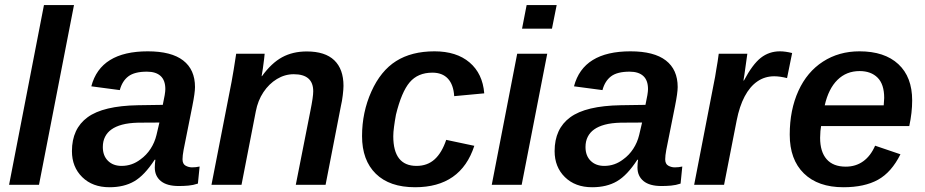

<svg xmlns="http://www.w3.org/2000/svg" viewBox="-20 -745 3728 774"><path d="M278.3 -724.6 137.2 0H16.6L157.2 -724.6Z M700.7 4.9Q652.8 4.9 628.4 -15.1Q604 -35.2 604 -69.8Q604 -78.6 604.7 -86.4Q605.5 -94.2 606.4 -101.1H603.5Q562.5 -38.1 521.2 -14.2Q480 9.8 421.4 9.8Q353 9.8 311.5 -31Q270 -71.8 270 -135.7Q270 -226.1 333 -272.2Q396 -318.4 536.6 -320.8L636.2 -322.3Q646.5 -368.7 646.5 -385.7Q646.5 -421.4 627.4 -438.7Q608.4 -456.1 572.3 -456.1Q522.5 -456.1 497.6 -437.3Q472.7 -418.5 462.9 -381.8L348.1 -397Q366.7 -467.8 423.6 -502.9Q480.5 -538.1 575.7 -538.1Q670.9 -538.1 718.5 -501.2Q766.1 -464.4 766.1 -394Q766.1 -371.1 755.4 -317.4L720.2 -141.1Q715.8 -117.2 715.8 -103Q715.8 -84 728.3 -77.1Q740.7 -70.3 754.4 -70.3Q770 -70.3 784.7 -73.7L777.8 -4.9Q758.8 1.5 739.5 3.2Q720.2 4.9 700.7 4.9ZM394.5 -152.3Q394.5 -117.2 415.3 -96.7Q436 -76.2 470.2 -76.2Q512.2 -76.2 546.4 -102.5Q570.3 -119.6 586.9 -145Q603.5 -170.4 610.8 -200.7L622.6 -251L537.1 -250.5Q498.5 -249.5 472.4 -242.4Q446.3 -235.4 429.2 -223.1Q412.6 -211.4 403.6 -193.6Q394.5 -175.8 394.5 -152.3Z M1011.2 -295.9 953.6 0H832.5L913.6 -415.5Q917.5 -436 922.1 -464.4Q926.8 -492.7 932.1 -528.3H1046.9Q1046.9 -525.4 1044.7 -507.1Q1042.5 -488.8 1039.6 -468.5Q1036.6 -448.2 1034.7 -438H1036.1Q1074.2 -490.7 1117.2 -514.2Q1160.2 -537.6 1216.8 -537.6Q1290.5 -537.6 1327.6 -502Q1364.7 -466.3 1364.7 -398.9Q1364.7 -385.7 1361.8 -361.3Q1358.9 -336.9 1354.5 -318.8L1292.5 0H1172.4L1231.4 -298.8Q1242.7 -354.5 1242.7 -377Q1242.7 -445.8 1164.1 -445.8Q1128.4 -445.8 1096.4 -426.5Q1064.5 -407.2 1042 -373.5Q1019.5 -339.8 1011.2 -295.9Z M1659.2 -76.2Q1702.6 -76.2 1731.9 -102.5Q1761.2 -128.9 1778.8 -181.2L1892.1 -157.2Q1837.9 9.8 1653.3 9.8Q1550.3 9.8 1494.9 -44.7Q1439.5 -99.1 1439.5 -196.3Q1439.5 -292.5 1477.1 -376Q1514.6 -459.5 1576.9 -498.8Q1639.2 -538.1 1731.4 -538.1Q1820.3 -538.1 1873 -493.2Q1925.8 -448.2 1932.1 -368.7L1811 -357.4Q1808.1 -403.8 1785.6 -428Q1763.2 -452.1 1723.1 -452.1Q1664.6 -452.1 1631.6 -413.3Q1598.6 -374.5 1576.2 -282.7Q1571.3 -255.9 1568.4 -233.9Q1565.4 -211.9 1565.4 -195.8Q1565.4 -76.2 1659.2 -76.2Z M2224.1 -724.6 2205.1 -629.4H2084.5L2103 -724.6ZM2186 -528.3 2083 0H1962.4L2064.9 -528.3Z M2646.5 4.9Q2598.6 4.9 2574.2 -15.1Q2549.8 -35.2 2549.8 -69.8Q2549.8 -78.6 2550.5 -86.4Q2551.3 -94.2 2552.2 -101.1H2549.3Q2508.3 -38.1 2467 -14.2Q2425.8 9.8 2367.2 9.8Q2298.8 9.8 2257.3 -31Q2215.8 -71.8 2215.8 -135.7Q2215.8 -226.1 2278.8 -272.2Q2341.8 -318.4 2482.4 -320.8L2582 -322.3Q2592.3 -368.7 2592.3 -385.7Q2592.3 -421.4 2573.2 -438.7Q2554.2 -456.1 2518.1 -456.1Q2468.3 -456.1 2443.4 -437.3Q2418.5 -418.5 2408.7 -381.8L2293.9 -397Q2312.5 -467.8 2369.4 -502.9Q2426.3 -538.1 2521.5 -538.1Q2616.7 -538.1 2664.3 -501.2Q2711.9 -464.4 2711.9 -394Q2711.9 -371.1 2701.2 -317.4L2666 -141.1Q2661.6 -117.2 2661.6 -103Q2661.6 -84 2674.1 -77.1Q2686.5 -70.3 2700.2 -70.3Q2715.8 -70.3 2730.5 -73.7L2723.6 -4.9Q2704.6 1.5 2685.3 3.2Q2666 4.9 2646.5 4.9ZM2340.3 -152.3Q2340.3 -117.2 2361.1 -96.7Q2381.8 -76.2 2416 -76.2Q2458 -76.2 2492.2 -102.5Q2516.1 -119.6 2532.7 -145Q2549.3 -170.4 2556.6 -200.7L2568.4 -251L2482.9 -250.5Q2444.3 -249.5 2418.2 -242.4Q2392.1 -235.4 2375 -223.1Q2358.4 -211.4 2349.4 -193.6Q2340.3 -175.8 2340.3 -152.3Z M3152.8 -430.2Q3123.5 -437.5 3101.1 -437.5Q3063 -437.5 3033 -416.7Q3002.9 -396 2981.9 -356.2Q2960.9 -316.4 2949.7 -259.3L2898.9 0H2778.3L2856.9 -405.3Q2859.9 -420.4 2862.8 -435.5Q2865.7 -450.7 2867.7 -465.8Q2870.6 -481.4 2873 -497.1Q2875.5 -512.7 2877.4 -528.3H2992.7L2981 -444.8L2977.1 -420.4H2979Q3013.7 -485.8 3047.1 -512Q3080.6 -538.1 3124 -538.1Q3146 -538.1 3173.3 -531.2Z M3290 -236.8Q3286.6 -219.7 3286.1 -189.5Q3286.1 -133.3 3312.3 -103.3Q3338.4 -73.2 3389.6 -73.2Q3429.7 -73.2 3459.7 -94.7Q3489.7 -116.2 3507.8 -157.7L3609.9 -123Q3573.7 -50.3 3519.3 -20.3Q3464.8 9.8 3379.9 9.8Q3277.8 9.8 3220.7 -45.9Q3163.6 -101.6 3163.6 -202.1Q3163.6 -301.8 3198.7 -378.9Q3233.4 -455.1 3297.6 -496.6Q3361.8 -538.1 3444.8 -538.1Q3545.9 -538.1 3601.6 -486.3Q3657.2 -434.6 3657.2 -340.3Q3657.2 -291 3645.5 -236.8ZM3304.7 -320.3H3542.5L3544.4 -350.1Q3544.4 -405.3 3517.8 -431.9Q3491.2 -458.5 3445.3 -458.5Q3392.1 -458.5 3356 -422.9Q3319.8 -387.2 3304.7 -320.3Z"/></svg>

Font: Arimo SemiBold
Style: Italic
Weight: 600
Italic angle: -12°
Version: Version 1.33